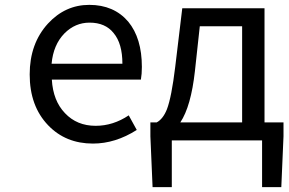

<svg xmlns="http://www.w3.org/2000/svg" viewBox="-20 -577 1188 789"><path d="M178 -62Q102 -141 102 -271Q102 -398 177 -480Q248 -557 347 -557Q448 -557 507 -488Q563 -420 563 -302Q563 -273 559 -250H193Q198 -163 247 -112Q296 -60 373 -60Q445 -60 509 -103L542 -43Q454 13 362 13Q250 13 178 -62ZM192 -315H483Q483 -398 447 -441Q413 -484 348 -484Q289 -484 245 -440Q199 -393 192 -315Z M721 -74H975V-469H801L781 -285Q765 -140 721 -74ZM1067 -74H1145V-17L1136 192H1057V0H686V192H607L598 -17V-74H624Q650 -88 666 -128Q685 -178 700 -302L729 -543H1067Z"/></svg>

Font: Source Han Sans Regular
Style: Regular
Weight: 400
Designer: Ryoko NISHIZUKA  (kana & ideographs); Paul D. Hunt (Latin, Greek & Cyrillic); Wenlong ZHANG  (bopomofo); Sandoll Communi
Foundry: Adobe Systems Incorporated
Version: Version 1.00 January 18, 2024, initial release